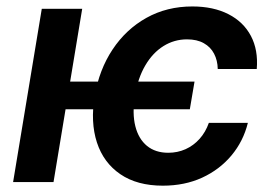

<svg xmlns="http://www.w3.org/2000/svg" viewBox="-20 -570 850 601"><path d="M588.9 -314.5 574.2 -228H143.1L157.7 -314.5ZM237.3 -542.5 147.5 0H21L110.8 -542.5ZM489.7 11.2Q409.2 11.2 356.7 -24.7Q304.2 -60.5 283.4 -124Q262.7 -187.5 276.4 -269.5Q290.5 -352.1 332.5 -415.3Q374.5 -478.5 438.5 -514.2Q502.4 -549.8 582 -549.8Q647.9 -549.8 695.1 -525.6Q742.2 -501.5 765.4 -457.5Q788.6 -413.6 783.7 -354H661.6Q661.1 -380.9 650.1 -401.9Q639.2 -422.9 617.9 -434.8Q596.7 -446.8 565.4 -446.8Q525.4 -446.8 491.7 -425.8Q458 -404.8 434.8 -365.2Q411.6 -325.7 402.3 -270Q393.6 -214.8 403.6 -175Q413.6 -135.3 439.9 -113.5Q466.3 -91.8 506.8 -91.8Q535.6 -91.8 560.8 -103Q585.9 -114.3 604.7 -135.3Q623.5 -156.2 633.8 -185.5H755.9Q741.7 -127.9 704.6 -83.5Q667.5 -39.1 612.8 -13.9Q558.1 11.2 489.7 11.2Z"/></svg>

Font: Inter 16pt SemiBold
Style: Italic
Weight: 600
Italic angle: -9.3988°
Version: Version 4.001;git-66647c0bb